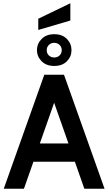

<svg xmlns="http://www.w3.org/2000/svg" viewBox="-20 -1159 665 1179"><path d="M459 -166H166V-278H459ZM296 -575H329L127 0H3L252 -700H373L622 0H498ZM313 -754Q264.5 -754 235.8 -782.8Q207 -811.5 207 -851Q207 -891 235.8 -920Q264.5 -949 313 -949Q362.5 -949 390.8 -920Q419 -891 419 -851Q419 -811.5 390.8 -782.8Q362.5 -754 313 -754ZM313 -806Q332.5 -806 345.8 -818.5Q359 -831 359 -851Q359 -870.5 345.8 -883.2Q332.5 -896 313 -896Q293.5 -896 280.2 -883.2Q267 -870.5 267 -851Q267 -831 280.2 -818.5Q293.5 -806 313 -806ZM215 -975V-1044L412 -1139V-1033Z"/></svg>

Font: Cabin Resolve
Style: Bold-Resolve
Weight: 700
Designer: Pablo Impallari
Foundry: Pablo Impallari. http://www.impallari.com Igino Marini. http://www.ikern.com
Version: Version 3.001